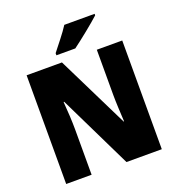

<svg xmlns="http://www.w3.org/2000/svg" viewBox="-161 -1056 1091 1185"><g transform="rotate(-20 384.5 -463.5)"><path d="M594 -917V-927H395C367 -882 318 -824 285 -781V-767H409C462 -806 554 -880 594 -917ZM698 0V-714H531V-414C531 -368 535 -297 538 -241H535L302 -714H70V0H237V-300C237 -349 233 -423 228 -481H232L466 0Z"/></g></svg>

Font: Noto Sans Khmer SemiCondensed Black
Style: Regular
Weight: 900
Width: 4
Designer: Danh Hong and the Monotype Design Team
Foundry: Monotype Imaging Inc.
Version: Version 2.004